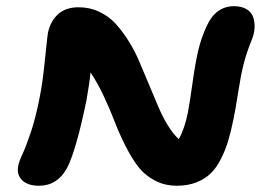

<svg xmlns="http://www.w3.org/2000/svg" viewBox="-20 -636 843 613"><path d="M105 -43Q68.4 -43 50.5 -60.8Q32.7 -78.6 38.1 -106Q40.5 -120.1 51.8 -144Q63 -168 78.4 -213.6Q93.8 -259.3 106.9 -326.2Q116.2 -372.1 123.5 -445.3Q130.9 -518.6 132.8 -529.8Q140.6 -567.9 165 -590.3Q189.5 -612.8 231 -612.8Q266.6 -612.8 297.1 -598.4Q327.6 -584 349.6 -559.8Q371.6 -535.6 391.6 -503.4Q411.6 -471.2 426 -436.5Q440.4 -401.9 456.1 -365Q471.7 -328.1 485.1 -296.1Q498.5 -264.2 515.6 -236.1Q532.7 -208 550.8 -191.9Q569.8 -225.6 580.1 -277.8Q585.9 -308.6 594.5 -370.1Q603 -431.6 612.5 -473.1Q622.1 -514.6 640.1 -553.2Q668.9 -616.2 727.1 -616.2Q752 -616.2 767.8 -606.2Q783.7 -596.2 788.8 -580.1Q793.9 -564 792.7 -545.9Q791.5 -527.8 784.2 -509.8Q766.6 -466.8 757.6 -430.4Q748.5 -394 740.5 -341.8Q732.4 -289.6 726.1 -258.8Q717.8 -217.8 709 -188Q700.2 -158.2 685.8 -129.4Q671.4 -100.6 652.8 -82.5Q634.3 -64.5 606.9 -53.7Q579.6 -43 544.9 -43Q504.9 -43 472.7 -60.5Q440.4 -78.1 419.9 -105.5Q399.4 -132.8 379.6 -172.1Q359.9 -211.4 345.7 -248.8Q331.5 -286.1 310.8 -330.1Q290 -374 269 -404.8Q266.1 -372.1 255.9 -314.9Q222.7 -154.3 193.8 -99.1Q162.6 -43 105 -43Z"/></svg>

Font: Shantell Sans Irregular
Style: Bold Italic
Weight: 700
Italic angle: -11.31°
Designer: Stephen Nixon, Anya Danilova, Shantell Martin
Foundry: Arrow Type
Version: Version 1.006;[9816181b4]